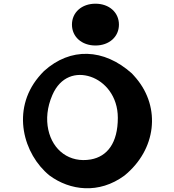

<svg xmlns="http://www.w3.org/2000/svg" viewBox="-20 -955 943 1038"><path d="M248 -6C358 75 515 96 653 -6C825 -146 850 -372 717 -531C709 -540 701 -550 693 -558C541 -694 361 -700 218 -571C208 -561 198 -550 188 -538C40 -359 106 -121 248 -6ZM470 -540C547 -514 617 -435 617 -318C617 -182 560 -109 471 -93C356 -73 265 -142 241 -254C229 -310 234 -374 263 -441C307 -543 393 -566 470 -540ZM496 -709C570 -709 623 -756 623 -822C623 -888 570 -935 496 -935C422 -935 369 -888 369 -822C369 -756 422 -709 496 -709Z"/></svg>

Font: Venom Sans
Style: Bd
Weight: 700
Version: Version 1.001